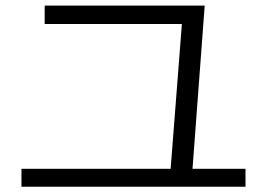

<svg xmlns="http://www.w3.org/2000/svg" viewBox="-20 -707 978 703"><path d="M647.5 -638.7 602.5 -59.6 682.6 -58.6 729.5 -686.5H143.6V-619.1H669.9ZM58.6 -88.9V-23.4H878.9V-88.9Z"/></svg>

Font: Pretendard Variable
Style: Regular
Weight: 400
Designer: Base glyphs from Inter by Rasmus Andersson; Hangeul glyphs from Noto Sans CJK(Source Han Sans) by Jang Soo-young and Kan
Foundry: Kil Hyung-jin
Version: Version 1.309;Glyphs 3.2 (3225)